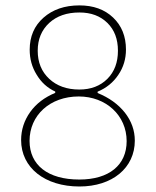

<svg xmlns="http://www.w3.org/2000/svg" viewBox="-20 -675 568 701"><path d="M270 -655.3C215.8 -655.3 172.4 -640.1 138.7 -610.4C105 -580.6 88.4 -541.5 88.4 -493.7C88.4 -460 96.7 -429.7 113.8 -402.3C130.4 -374.5 152.8 -354 181.6 -340.8V-335.9C143.1 -319.8 112.3 -296.9 90.3 -266.1C68.4 -235.4 57.1 -201.2 57.1 -163.6C57.1 -62.5 144 5.9 270 5.9C390.1 5.9 472.2 -62 472.2 -161.6C472.2 -198.7 460 -232.9 436 -263.7C411.6 -294.4 378.4 -318.4 336.4 -335.4V-340.3C368.2 -353.5 393.6 -374 412.1 -401.9C430.7 -429.2 439.9 -460 439.9 -494.1C439.9 -542 424.3 -581.1 393.1 -610.8C361.8 -640.6 320.8 -655.3 270 -655.3ZM270 -629.4C312.5 -629.4 346.2 -616.7 372.1 -591.3C397.9 -565.9 410.6 -532.2 410.6 -489.7C410.6 -447.3 397.9 -413.1 372.1 -387.2C346.2 -361.3 312 -348.1 269.5 -348.1C224.1 -348.1 187.5 -361.3 159.7 -387.2C131.8 -413.1 117.7 -447.3 117.7 -489.7C117.7 -531.7 131.8 -565.4 159.7 -591.3C187.5 -616.7 224.1 -629.4 270 -629.4ZM267.6 -322.8C367.2 -322.8 442.4 -253.4 442.4 -159.7C442.4 -72.3 378.4 -19.5 269.5 -19.5C154.8 -19.5 87.9 -72.3 87.9 -160.6C87.9 -254.4 162.6 -322.8 267.6 -322.8Z"/></svg>

Font: Estedad Thin
Style: Regular
Weight: 100
Designer: Amin Abedi
Version: Version 7.3